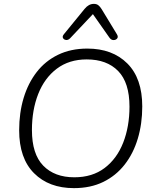

<svg xmlns="http://www.w3.org/2000/svg" viewBox="-20 -964 799 992"><path d="M362 8Q233 8 156 -69Q79 -146 79 -291Q79 -381 102 -457.5Q125 -534 169.5 -591.5Q214 -649 280 -681Q346 -713 431 -713Q561 -713 638 -636Q715 -559 715 -414Q715 -325 692 -248Q669 -171 624 -113.5Q579 -56 513.5 -24Q448 8 362 8ZM364 -48Q457 -48 520.5 -96Q584 -144 616.5 -227Q649 -310 649 -413Q649 -537 590.5 -597Q532 -657 428 -657Q337 -657 273.5 -609Q210 -561 177.5 -478.5Q145 -396 145 -292Q145 -168 203.5 -108Q262 -48 364 -48ZM342 -766Q332 -756 321 -757.5Q310 -759 305.5 -767.5Q301 -776 310 -787L417 -918Q438 -944 465 -944Q479 -944 488 -937Q497 -930 505 -917L584 -787Q592 -774 585.5 -765.5Q579 -757 566.5 -757Q554 -757 545 -770L460 -891Z"/></svg>

Font: Nunito Light
Style: Italic
Weight: 300
Italic angle: -9°
Designer: Vernon Adams
Foundry: Vernon Adams
Version: Version 3.601; ttfautohint (v1.8.2.53-6de2)